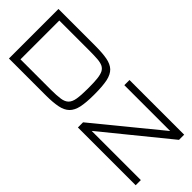

<svg xmlns="http://www.w3.org/2000/svg" viewBox="11 -1403 2056 2056"><g transform="rotate(45 1038.5 -375.0)"><path d="M95.7 -750H652.3Q761.7 -750 833 -736.8Q903.3 -723.6 943.8 -686Q983.4 -647.9 999.5 -575.7Q1015.1 -499 1015.1 -384.8V-365.2Q1015.1 -253.9 999.5 -178.7Q983.4 -106.9 943.8 -67.9Q902.8 -28.3 833 -14.6Q761.7 0 652.3 0H95.7ZM652.3 -81.1Q734.9 -81.1 793 -89.4Q845.7 -97.2 874 -125.5Q902.3 -153.8 911.6 -210.4Q921.4 -272 921.4 -365.2V-384.8Q921.4 -465.8 915.5 -518.6Q909.7 -569.3 894 -602.1Q877.9 -632.3 848.1 -647Q815.9 -661.6 770 -665Q712.9 -668.9 652.3 -668.9H189.5V-81.1ZM1140.1 -78.1 1865.7 -671.9H1171.4V-750H1999.5V-671.9L1270 -78.1H2015.1V0H1140.1Z"/></g></svg>

Font: Michroma+
Style: Regular
Weight: 400
Designer: beogot
Foundry: beogot
Version: Version